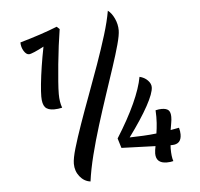

<svg xmlns="http://www.w3.org/2000/svg" viewBox="-57 -827 1010 968"><g transform="rotate(-5 448.0 -343.0)"><path d="M274 -697Q268 -660 262 -613.5Q256 -567 251.5 -520.5Q247 -474 244 -434.5Q241 -395 241 -371Q241 -330 252 -301Q231 -296 211 -296Q179 -296 165.5 -312Q152 -328 152 -366Q152 -389 156 -429Q160 -469 167.5 -517.5Q175 -566 185 -616Q159 -602 138 -593Q117 -584 109 -584Q95 -584 83 -603.5Q71 -623 71 -647Q180 -678 260 -710ZM524 -768Q543 -754 556.5 -725Q570 -696 570 -665Q570 -641 557 -593.5Q544 -546 523 -482.5Q502 -419 477.5 -345.5Q453 -272 429.5 -196.5Q406 -121 388 -49.5Q370 22 362 82Q330 78 308 50.5Q286 23 286 -14Q286 -41 301 -92Q316 -143 339.5 -210Q363 -277 391 -352Q419 -427 446 -503Q473 -579 494 -647Q515 -715 524 -768ZM532 -73 517 -122Q575 -214 609.5 -290Q644 -366 654 -422Q679 -416 695 -399.5Q711 -383 711 -365Q711 -335 676.5 -272Q642 -209 578 -122Q615 -123 647.5 -124.5Q680 -126 714 -130Q718 -154 720 -183Q722 -212 720 -247Q737 -251 751 -251Q775 -251 785.5 -241Q796 -231 796 -207Q796 -192 793 -176.5Q790 -161 787 -141Q807 -144 830 -149Q835 -131 835 -115Q835 -65 787 -65H780Q779 -57 779 -49Q779 -6 787 16Q773 20 754 20Q699 20 699 -30Q699 -38 700.5 -47.5Q702 -57 704 -67Z"/></g></svg>

Font: Merienda Medium
Style: Regular
Weight: 500
Designer: Eduardo Rodriguez Tunni
Foundry: Eduardo Rodriguez Tunni
Version: Version 2.001; ttfautohint (v1.8.4.7-5d5b)